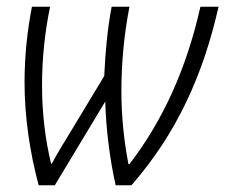

<svg xmlns="http://www.w3.org/2000/svg" viewBox="-20 -551 670 571"><path d="M95 0H143L293 -249C295 -169 307 -74 324 0H371C506 -155 584 -328 630 -531H576C535 -348 465 -193 365 -63H362C349 -130 341 -204 341 -280C341 -364 349 -448 365 -531H312C300 -468 293 -395 290 -325L188 -156C170 -127 151 -96 134 -64H132C115 -134 105 -213 105 -297C105 -375 113 -454 129 -531H75C61 -459 53 -384 53 -306C53 -202 69 -97 95 0Z"/></svg>

Font: Noto Sans Condensed Light
Style: Italic
Weight: 300
Width: 3
Italic angle: -12°
Designer: Monotype Design Team
Foundry: Monotype Imaging Inc.
Version: Version 2.013